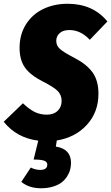

<svg xmlns="http://www.w3.org/2000/svg" viewBox="-54 -736 595 1028"><path d="M345.2 -425.8Q410.6 -391.6 441.9 -347.9Q473.1 -304.2 473.1 -233.9Q473.1 -135.7 411.4 -67.9Q349.6 0 250 16.1L245.1 48.8Q326.2 61.5 326.2 136.2Q326.2 153.8 321.8 171.4Q317.4 189 305.9 207.5Q294.4 226.1 276.9 240Q259.3 253.9 230.5 262.9Q201.7 272 165 272Q101.6 272 60.1 237.8L110.8 161.1Q135.7 173.8 161.1 173.8Q199.2 173.8 199.2 145Q199.2 130.4 182.1 124.3Q165 118.2 126 118.2L150.9 17.1Q36.1 2.9 -34.2 -84L68.8 -183.1Q101.1 -152.3 130.4 -137.2Q159.7 -122.1 196.8 -122.1Q233.4 -122.1 254.6 -142.6Q275.9 -163.1 275.9 -195.8Q275.9 -227.5 254.9 -248.8Q233.9 -270 176.8 -298.8Q109.9 -332.5 80.3 -373.3Q50.8 -414.1 50.8 -480Q50.8 -551.3 85 -605.5Q119.1 -659.7 177.2 -687.7Q235.4 -715.8 308.1 -715.8Q443.8 -715.8 521 -621.1L426.8 -522.9Q377.4 -575.2 317.9 -575.2Q283.7 -575.2 265.4 -558.6Q247.1 -542 247.1 -517.1Q247.1 -492.2 266.4 -474.4Q285.6 -456.5 345.2 -425.8Z"/></svg>

Font: Fira Sans Compressed Heavy
Style: Italic
Weight: 900
Width: 3
Italic angle: -8°
Designer: Carrois Corporate & Edenspiekermann AG
Foundry: Carrois Corporate GbR & Edenspiekermann AG
Version: Version 4.203;PS 004.203;hotconv 1.0.88;makeotf.lib2.5.64775